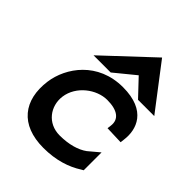

<svg xmlns="http://www.w3.org/2000/svg" viewBox="-247 -1018 1162 1162"><g transform="rotate(45 334.5 -436.5)"><path d="M296 -600 428 -708 530 -600H669L452 -884L149 -600ZM65 -290C41 -110 132 11 331 11C438 11 521 -17 585 -58L599 -66V-219L530 -161C489 -131 426 -112 347 -112C242 -112 181 -199 193 -290C207 -393 308 -468 399 -468C486 -468 533 -435 524 -372L521 -348L637 -344L640 -370C653 -466 614 -590 412 -590C198 -590 84 -429 65 -290Z"/></g></svg>

Font: Charger
Style: HemiRT
Weight: 900
Designer: Jasper
Foundry: Cannot Into Space Fonts
Version: Version 0.99